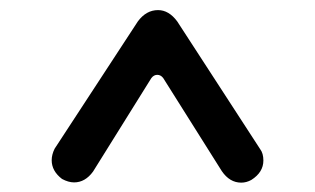

<svg xmlns="http://www.w3.org/2000/svg" viewBox="-20 -656 640 390"><path d="M470 -285Q446.5 -285 430.5 -308.5L311.5 -497.5Q306.5 -504 299.5 -504Q292.5 -504 287.5 -497.5L169 -307.5Q153 -285.5 130.5 -285.5Q119 -285.5 106 -292.5Q85 -308.5 85 -330.5Q85 -342 91 -354L260 -612.5Q277 -635.5 301 -635.5Q323 -635.5 340 -612.5L508.5 -353Q515 -344.5 515 -330Q515 -306 490.5 -290.5Q480.5 -285 470 -285Z"/></svg>

Font: Maple Mono SC NF
Style: Regular
Weight: 400
Designer: subframe7536
Version: Version 4.2; ttfautohint (v1.8.4.7-5d5b-dirty);Nerd Fonts 6.